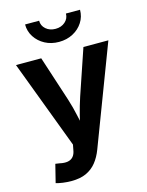

<svg xmlns="http://www.w3.org/2000/svg" viewBox="-140 -844 873 1137"><g transform="rotate(-15 297.0 -275.5)"><path d="M59.6 195.3 87.4 84 113.3 87.9Q141.1 94.2 161.9 90.6Q182.6 86.9 195.3 72.3Q208 57.6 211.9 31.7L217.8 1L13.7 -541H168.5L259.3 -262.2Q275.9 -210 286.9 -157.7Q297.9 -105.5 311 -48.8H275.9Q289.1 -105.5 302.2 -158Q315.4 -210.4 332.5 -262.2L427.2 -541H580.1L349.1 66.9Q332.5 110.8 307.1 142.3Q281.7 173.8 244.6 190.7Q207.5 207.5 154.8 207.5Q127 207.5 101.6 203.9Q76.2 200.2 59.6 195.3ZM296.4 -607.4Q248.5 -607.4 210.7 -627.7Q172.9 -647.9 150.4 -682.4Q127.9 -716.8 127.9 -759.3H213.9Q213.9 -728.5 237.3 -708Q260.7 -687.5 296.4 -687.5Q331.5 -687.5 355 -708Q378.4 -728.5 378.4 -759.3H464.8Q464.8 -716.8 442.6 -682.4Q420.4 -647.9 382.3 -627.7Q344.2 -607.4 296.4 -607.4Z"/></g></svg>

Font: Inter 17pt
Style: Bold
Weight: 700
Version: Version 4.001;git-66647c0bb